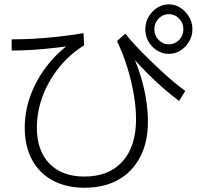

<svg xmlns="http://www.w3.org/2000/svg" viewBox="-20 -866 920 897"><path d="M95.6 -270Q95.6 -345.6 122.2 -418.9Q148.9 -492.2 197.8 -556.1Q246.7 -620 314.4 -667.8L323.3 -653.3Q243.3 -642.2 172.8 -636.1Q102.2 -630 34.4 -630V-682.2Q84.4 -682.2 136.1 -685Q187.8 -687.8 245.6 -693.9Q303.3 -700 370 -711.1L373.3 -654.4Q306.7 -613.3 256.7 -551.7Q206.7 -490 179.4 -417.2Q152.2 -344.4 152.2 -270Q152.2 -162.2 211.1 -101.7Q270 -41.1 374.4 -41.1Q488.9 -41.1 552.2 -111.7Q615.6 -182.2 615.6 -308.9Q615.6 -362.2 605 -425Q594.4 -487.8 574.4 -552.2Q554.4 -616.7 526.7 -674.4L565.6 -708.9Q597.8 -667.8 645 -620Q692.2 -572.2 743.9 -525Q795.6 -477.8 845.6 -441.1L816.7 -394.4Q782.2 -420 745 -452.2Q707.8 -484.4 670 -522.2Q632.2 -560 595.6 -601.1V-620Q620 -565.6 637.2 -510Q654.4 -454.4 662.8 -400Q671.1 -345.6 671.1 -296.7Q671.1 -202.2 635 -132.8Q598.9 -63.3 532.8 -26.1Q466.7 11.1 374.4 11.1Q290 11.1 226.7 -22.8Q163.3 -56.7 129.4 -120Q95.6 -183.3 95.6 -270ZM658.9 -728.9Q658.9 -761.1 673.9 -787.2Q688.9 -813.3 713.9 -829.4Q738.9 -845.6 768.9 -845.6Q798.9 -845.6 823.3 -829.4Q847.8 -813.3 863.3 -787.2Q878.9 -761.1 878.9 -728.9Q878.9 -697.8 863.3 -671.7Q847.8 -645.6 823.3 -630Q798.9 -614.4 768.9 -614.4Q738.9 -614.4 713.9 -630Q688.9 -645.6 673.9 -671.7Q658.9 -697.8 658.9 -728.9ZM836.7 -728.9Q836.7 -758.9 816.7 -779.4Q796.7 -800 768.9 -800Q741.1 -800 721.1 -779.4Q701.1 -758.9 701.1 -728.9Q701.1 -700 721.1 -679.4Q741.1 -658.9 768.9 -658.9Q796.7 -658.9 816.7 -679.4Q836.7 -700 836.7 -728.9Z"/></svg>

Font: Paperlogy 3 Light
Style: Regular
Weight: 300
Designer: redesigned by Lee Juim, glyphs from Gmarket Sans & Montserrat
Foundry: PT&
Version: Version 1.001